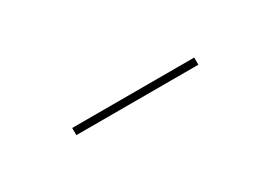

<svg xmlns="http://www.w3.org/2000/svg" viewBox="-18 -696 195 139"><g transform="rotate(-30 79.5 -626.0)"><path d="M131 -623H29V-629H131Z"/></g></svg>

Font: Moniqa Cond Display
Style: Regular
Weight: 400
Width: 3
Designer: Rajesh Rajput
Foundry: Rajesh Rajput
Version: Version 1.000